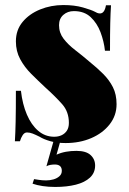

<svg xmlns="http://www.w3.org/2000/svg" viewBox="-20 -553 512 761"><path d="M231 -533Q275 -533 308.5 -523.5Q342 -514 357 -506Q392 -485 400 -532H420Q418 -503 417 -461.5Q416 -420 416 -352H396Q392 -389 378.5 -425Q365 -461 339.5 -485Q314 -509 273 -509Q248 -509 231 -494Q214 -479 214 -453Q214 -423 232 -399.5Q250 -376 278 -354.5Q306 -333 334 -309Q365 -284 389 -260Q413 -236 427.5 -207.5Q442 -179 442 -140Q442 -95 414.5 -60Q387 -25 341.5 -5.5Q296 14 240 14Q205 14 179 6.5Q153 -1 137 -11Q121 -19 109.5 -23.5Q98 -28 87 -28Q77 -28 70 -17.5Q63 -7 59 7H39Q41 -25 42 -71Q43 -117 43 -193H63Q69 -140 86.5 -99Q104 -58 131.5 -34.5Q159 -11 195 -11Q211 -11 224 -17Q237 -23 245 -35Q253 -47 253 -66Q253 -110 226.5 -140Q200 -170 160 -206Q130 -234 103.5 -260.5Q77 -287 60 -318.5Q43 -350 43 -389Q43 -434 69.5 -466Q96 -498 139 -515.5Q182 -533 231 -533ZM221 0 204 60Q222 52 241.5 48.5Q261 45 283 45Q321 45 339 61.5Q357 78 357 103Q357 132 336.5 151Q316 170 280.5 179Q245 188 199 188Q172 188 149 184.5Q126 181 109 175L115 157Q122 158 135 160Q148 162 163 162Q178 162 192 158Q206 154 215.5 145.5Q225 137 225 124Q225 99 197 99Q189 99 180 100.5Q171 102 164 106L194 0Z"/></svg>

Font: Playfair Display Black
Style: Regular
Weight: 900
Designer: Claus Eggers Sørensen
Foundry: Claus Eggers Sørensen
Version: Version 1.203